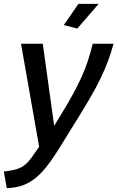

<svg xmlns="http://www.w3.org/2000/svg" viewBox="-60 -750 609 996"><path d="M-40 140Q2 135 28 127Q54 119 73.5 101.5Q93 84 114 53L143 11L49 -523H162L221 -97L255 -153Q292 -213 318.5 -261.5Q345 -310 364 -352.5Q383 -395 396.5 -436.5Q410 -478 421 -523H529Q516 -475 500 -432.5Q484 -390 462 -344Q440 -298 406.5 -240.5Q373 -183 323 -103L243 26Q208 82 177 120Q146 158 114.5 181Q83 204 49 214.5Q15 225 -25 226ZM341 -602 271 -620 347 -730H452Z"/></svg>

Font: Raleway Thin SemiBold
Style: Italic
Weight: 600
Italic angle: -12°
Version: Version 4.026